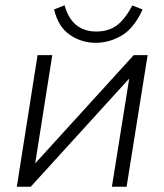

<svg xmlns="http://www.w3.org/2000/svg" viewBox="-20 -711 626 731"><path d="M44 0 123 -501H179L114 -89L489 -501H542L462 0H406L472 -412L97 0ZM344 -548Q291 -548 246.5 -578Q202 -608 186 -675L226 -691Q240 -640 270.5 -615.5Q301 -591 346 -591Q392 -591 423 -613Q454 -635 484 -690L523 -675Q490 -603 443 -575.5Q396 -548 344 -548Z"/></svg>

Font: Mulish Light
Style: Italic
Weight: 300
Italic angle: -9°
Designer: Vernon Adams
Foundry: Vernon Adams
Version: Version 3.603; ttfautohint (v1.8.3)